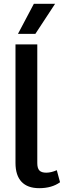

<svg xmlns="http://www.w3.org/2000/svg" viewBox="-20 -974 338 1004"><path d="M61 -122V-742H175V-121Q175 -94 186 -82.5Q197 -71 222 -71Q247 -71 277 -84L294 -21Q251 10 185 10Q124 10 92.5 -23.5Q61 -57 61 -122ZM157 -954H268L165 -797H74Z"/></svg>

Font: Sarabun SemiBold
Style: Regular
Weight: 600
Designer: Suppakit Chalermlarp | Katatrad Co.,Ltd.
Foundry: Cadson Demak Co.,Ltd.
Version: Version 1.000; ttfautohint (v1.6)